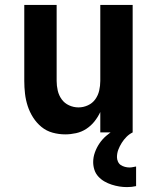

<svg xmlns="http://www.w3.org/2000/svg" viewBox="-20 -540 640 783"><path d="M246 8Q220 8 194.5 1Q169 -6 149 -22.5Q129 -39 115 -61Q101 -83 93 -107.5Q85 -132 82 -158Q79 -184 79 -210V-520H211V-210Q211 -190 215.5 -170.5Q220 -151 231.5 -135Q243 -119 261.5 -110.5Q280 -102 300 -102Q320 -102 338.5 -110.5Q357 -119 368.5 -135Q380 -151 384.5 -170.5Q389 -190 389 -210V-520H521V0H389V-83Q379 -62 365 -44.5Q351 -27 332 -14.5Q313 -2 290.5 3Q268 8 246 8ZM498 223Q482 223 466.5 220.5Q451 218 435.5 213Q420 208 406 200Q392 192 381 180Q370 168 365 152.5Q360 137 360 121Q360 101 367 81.5Q374 62 385.5 45Q397 28 412.5 14.5Q428 1 445.5 -9.5Q463 -20 482 -27.5Q501 -35 521 -40V0Q507 7 496 18Q485 29 476.5 42.5Q468 56 462.5 70.5Q457 85 457 101Q457 110 461 119Q465 128 472.5 133Q480 138 489.5 140.5Q499 143 508 143Q515 143 522 141.5Q529 140 535 139V219Q526 221 517 222Q508 223 498 223Z"/></svg>

Font: Iosevka Aile Extrabold
Style: Regular
Weight: 800
Designer: Belleve Invis
Foundry: Belleve Invis
Version: Version 27.3.5; ttfautohint (v1.8.4)